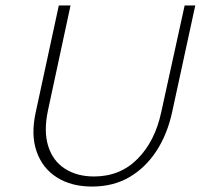

<svg xmlns="http://www.w3.org/2000/svg" viewBox="-20 -678 737 705"><path d="M318 7Q242 7 189 -26.5Q136 -60 114.5 -121.5Q93 -183 111 -265L196 -658H239L156 -272Q140 -196 157 -141.5Q174 -87 218.5 -58.5Q263 -30 325 -30Q421 -30 485 -94.5Q549 -159 572 -266L658 -658H697L612 -266Q594 -184 554 -123Q514 -62 455 -27.5Q396 7 318 7Z"/></svg>

Font: Ysabeau Infant ExtraLight
Style: Italic
Weight: 250
Italic angle: -12°
Designer: Christian Thalmann (Catharsis Fonts)
Version: Version 2.001;gftools[0.9.30]; featfreeze: ss01,ss02,lnum